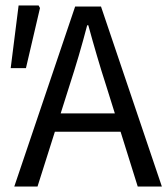

<svg xmlns="http://www.w3.org/2000/svg" viewBox="-20 -680 613 700"><path d="M32.1 0 254 -656.3H348.2L570.1 0H482.1L367.4 -366.6Q349.5 -421.7 333.5 -476.5Q317.4 -531.3 301.9 -588H297.9Q282.9 -530.7 266.9 -476.2Q250.8 -421.7 232.9 -366.6L116.8 0ZM148.8 -199.8V-266.5H451V-199.8ZM19 -431.6 47.8 -660H120.8L125.8 -650.8L74.6 -431.6Z"/></svg>

Font: Source Sans 3
Style: Regular
Weight: 200
Designer: Paul D. Hunt
Foundry: Adobe
Version: Version 3.046;hotconv 1.0.118;makeotfexe 2.5.65603